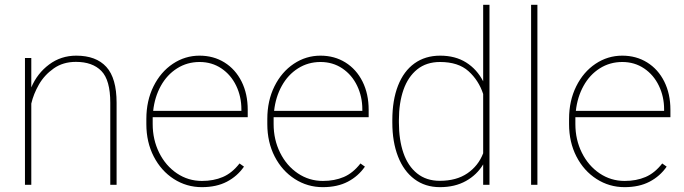

<svg xmlns="http://www.w3.org/2000/svg" viewBox="-20 -770 2852 800"><path d="M465.8 -341.8V0H439.5V-341.8Q439.5 -436.5 402.3 -474.4Q365.2 -512.2 296.4 -512.2Q242.7 -512.2 203.9 -484.9Q165 -457.5 142.3 -418Q119.6 -378.4 110.4 -338.4V0H84V-528.3H110.4V-405.8Q135.3 -464.4 184.6 -501.2Q233.9 -538.1 297.9 -538.1Q380.4 -538.1 423.1 -491.2Q465.8 -444.3 465.8 -341.8Z M616.2 -274.4V-252.9Q616.2 -188 643.3 -133.5Q670.4 -79.1 717.3 -47.6Q764.2 -16.1 821.3 -16.1Q870.1 -16.1 908.4 -32.5Q946.8 -48.8 978 -88.9L996.6 -75.7Q968.8 -35.6 925.3 -12.9Q881.8 9.8 821.3 9.8Q757.3 9.8 704.3 -24.2Q651.4 -58.1 620.6 -117.9Q589.8 -177.7 589.8 -252.9V-274.4Q589.8 -350.1 619.6 -410.2Q649.4 -470.2 700.2 -504.2Q751 -538.1 811.5 -538.1Q869.6 -538.1 915.3 -509.8Q960.9 -481.4 986.6 -430.2Q1012.2 -378.9 1012.2 -312.5V-281.7H616.2ZM618.2 -308.1H985.8V-314.5Q985.8 -367.7 964.1 -412.8Q942.4 -458 902.6 -484.9Q862.8 -511.7 811.5 -511.7Q759.8 -511.7 717.8 -485.1Q675.8 -458.5 650.1 -412.1Q624.5 -365.7 618.2 -308.1Z M1120.1 -274.4V-252.9Q1120.1 -188 1147.2 -133.5Q1174.3 -79.1 1221.2 -47.6Q1268.1 -16.1 1325.2 -16.1Q1374 -16.1 1412.4 -32.5Q1450.7 -48.8 1481.9 -88.9L1500.5 -75.7Q1472.7 -35.6 1429.2 -12.9Q1385.7 9.8 1325.2 9.8Q1261.2 9.8 1208.3 -24.2Q1155.3 -58.1 1124.5 -117.9Q1093.8 -177.7 1093.8 -252.9V-274.4Q1093.8 -350.1 1123.5 -410.2Q1153.3 -470.2 1204.1 -504.2Q1254.9 -538.1 1315.4 -538.1Q1373.5 -538.1 1419.2 -509.8Q1464.8 -481.4 1490.5 -430.2Q1516.1 -378.9 1516.1 -312.5V-281.7H1120.1ZM1122.1 -308.1H1489.7V-314.5Q1489.7 -367.7 1468 -412.8Q1446.3 -458 1406.5 -484.9Q1366.7 -511.7 1315.4 -511.7Q1263.7 -511.7 1221.7 -485.1Q1179.7 -458.5 1154.1 -412.1Q1128.4 -365.7 1122.1 -308.1Z M2019.5 -750V0H1993.2V-85Q1967.3 -41.5 1921.4 -15.9Q1875.5 9.8 1813 9.8Q1751.5 9.8 1706.8 -23.7Q1662.1 -57.1 1638.4 -117.9Q1614.7 -178.7 1614.7 -259.3V-269.5Q1614.7 -352.5 1638.4 -413.1Q1662.1 -473.6 1707 -505.9Q1752 -538.1 1814 -538.1Q1877 -538.1 1922.1 -509.8Q1967.3 -481.4 1993.2 -431.2V-750ZM1993.2 -131.3V-378.4Q1974.6 -435.1 1932.1 -473.4Q1889.6 -511.7 1813.5 -511.7Q1756.8 -511.7 1718.5 -481Q1680.2 -450.2 1661.1 -395.8Q1642.1 -341.3 1642.1 -269.5V-259.3Q1642.1 -187.5 1660.9 -132.8Q1679.7 -78.1 1718 -47.4Q1756.3 -16.6 1812.5 -16.6Q1881.8 -16.6 1927.5 -47.9Q1973.1 -79.1 1993.2 -131.3Z M2192.9 0V-750H2219.2V0Z M2377.4 -274.4V-252.9Q2377.4 -188 2404.5 -133.5Q2431.6 -79.1 2478.5 -47.6Q2525.4 -16.1 2582.5 -16.1Q2631.3 -16.1 2669.7 -32.5Q2708 -48.8 2739.3 -88.9L2757.8 -75.7Q2730 -35.6 2686.5 -12.9Q2643.1 9.8 2582.5 9.8Q2518.6 9.8 2465.6 -24.2Q2412.6 -58.1 2381.8 -117.9Q2351.1 -177.7 2351.1 -252.9V-274.4Q2351.1 -350.1 2380.9 -410.2Q2410.6 -470.2 2461.4 -504.2Q2512.2 -538.1 2572.8 -538.1Q2630.9 -538.1 2676.5 -509.8Q2722.2 -481.4 2747.8 -430.2Q2773.4 -378.9 2773.4 -312.5V-281.7H2377.4ZM2379.4 -308.1H2747.1V-314.5Q2747.1 -367.7 2725.3 -412.8Q2703.6 -458 2663.8 -484.9Q2624 -511.7 2572.8 -511.7Q2521 -511.7 2479 -485.1Q2437 -458.5 2411.4 -412.1Q2385.7 -365.7 2379.4 -308.1Z"/></svg>

Font: Heebo Thin
Style: Regular
Weight: 250
Designer: Oded Ezer
Foundry: Meir Sadan
Version: Version 2.001; ttfautohint (v1.5.14-ce02) -l 8 -r 50 -G 200 